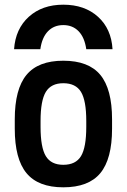

<svg xmlns="http://www.w3.org/2000/svg" viewBox="-20 -789 540 819"><path d="M250 -769Q341 -769 398 -717.5Q455 -666 460 -579H348Q341 -629 315.5 -655.5Q290 -682 250 -682Q210 -682 184.5 -655.5Q159 -629 152 -579H40Q46 -666 103 -717.5Q160 -769 250 -769ZM250 10Q143 10 93 -50.5Q43 -111 43 -240V-280Q43 -409 93 -469.5Q143 -530 250 -530Q358 -530 408 -469.5Q458 -409 458 -280V-240Q458 -111 408 -50.5Q358 10 250 10ZM250 -86Q303 -86 325.5 -123Q348 -160 348 -248V-273Q348 -360 325.5 -397Q303 -434 250 -434Q198 -434 175.5 -397Q153 -360 153 -273V-248Q153 -160 175.5 -123Q198 -86 250 -86Z"/></svg>

Font: M PLUS 1 Code Medium
Style: Regular
Weight: 500
Designer: Coji Morishita
Foundry: UNDERFOREST DESIGN
Version: Version 1.002